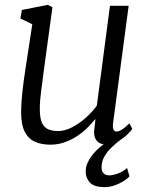

<svg xmlns="http://www.w3.org/2000/svg" viewBox="-20 -586 617 791"><path d="M187 10Q151 10 124 -2Q97 -14 82 -43Q67 -72 67 -123Q67 -140.5 68.2 -161.2Q69.5 -182 72 -205Q74.5 -228 77.5 -251.2Q80.5 -274.5 84 -296L113 -486L64 -510L70 -545L177 -566L196 -556L160 -292Q157.5 -270.5 154.8 -250.5Q152 -230.5 149.5 -211.5Q147 -192.5 145.5 -173.8Q144 -155 144 -136Q144 -99 153.2 -79.5Q162.5 -60 179.5 -53Q196.5 -46 219 -46Q247.5 -46 277.5 -61.8Q307.5 -77.5 334.2 -101.5Q361 -125.5 379 -151L433 -562H510L446 -80Q443.5 -61.5 447.5 -52.8Q451.5 -44 459 -44Q469 -44 482 -52Q495 -60 513 -78L525 -55Q521 -48.5 505.5 -33Q490 -17.5 466.8 -4.2Q443.5 9 416 9Q389 9 376.5 -9Q364 -27 369 -57Q369 -58.5 369.5 -62.5Q370 -66.5 370.8 -72Q371.5 -77.5 372 -83.2Q372.5 -89 373 -94L372 -95Q356.5 -75.5 337 -56.8Q317.5 -38 294 -23Q270.5 -8 243.8 1Q217 10 187 10ZM407.5 185Q366.5 184 349.8 165.5Q333 147 333 120.5Q333 101 342.2 81.8Q351.5 62.5 367.5 44.2Q383.5 26 404.5 10.2Q425.5 -5.5 449 -17.5L470.5 -33.5L480 -13Q459.5 2.5 440.8 20.2Q422 38 410.2 58.5Q398.5 79 398.5 103Q398.5 118.5 406.2 127.5Q414 136.5 431 136.5Q445 136.5 466.8 128.5Q488.5 120.5 503.5 106L513.5 140.5Q498.5 157 468.5 171.2Q438.5 185.5 407.5 185Z"/></svg>

Font: Merriweather 7pt Light
Style: Italic
Weight: 300
Italic angle: -7.8°
Designer: Eben Sorkin
Foundry: Eben Sorkin
Version: Version 2.200;gftools[0.9.31]